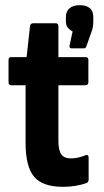

<svg xmlns="http://www.w3.org/2000/svg" viewBox="-20 -715 404 743"><path d="M224 8Q145 8 112 -31Q79 -70 79 -162V-385H24Q13 -385 13 -397V-483Q13 -494 24 -494H83L96 -613Q98 -625 108 -625H196Q206 -625 206 -613V-494H310Q322 -494 322 -483V-397Q322 -385 310 -385H206V-170Q206 -134 217 -118Q228 -102 255 -102Q268 -102 281.5 -105Q295 -108 310 -114Q323 -119 323 -104V-20Q323 -9 313 -6Q296 0 273 4Q250 8 224 8ZM256 -528Q248 -528 249 -538L261 -593Q251 -598 243 -607Q235 -616 235 -632V-649Q235 -671 249 -683Q263 -695 289 -695Q314 -695 327.5 -683.5Q341 -672 341 -650V-631Q341 -622 339.5 -611.5Q338 -601 333 -589L314 -535Q311 -528 305 -528Z"/></svg>

Font: Sofia Sans Condensed ExtraBold
Style: Regular
Weight: 800
Designer: Botio Nikoltchev, Ani Petrova
Foundry: lettersoup
Version: Version 4.101